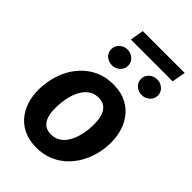

<svg xmlns="http://www.w3.org/2000/svg" viewBox="-256 -954 1059 1059"><g transform="rotate(45 273.5 -425.0)"><path d="M25.9 -255.9 27.3 -266.1Q33.2 -322.3 54.4 -371.8Q75.7 -421.4 111.1 -459.2Q146.5 -497.1 194.6 -518.3Q242.7 -539.6 302.7 -538.1Q359.9 -537.1 401.4 -515.1Q442.9 -493.2 469.5 -456.1Q496.1 -418.9 507.1 -371.1Q518.1 -323.2 513.2 -270L512.2 -259.3Q505.9 -203.6 484.1 -154.5Q462.4 -105.5 427 -68.1Q391.6 -30.8 343.3 -9.8Q294.9 11.2 235.8 9.8Q179.7 8.8 137.7 -12.9Q95.7 -34.7 69.3 -71.5Q43 -108.4 32.2 -155.8Q21.5 -203.1 25.9 -255.9ZM164.6 -266.1 163.6 -255.4Q161.1 -231.9 162.1 -205.3Q163.1 -178.7 170.7 -154.8Q178.2 -130.9 195.8 -115.5Q213.4 -100.1 244.1 -99.1Q276.9 -98.1 300.3 -112.5Q323.7 -127 338.9 -151.1Q354 -175.3 362.8 -203.9Q371.6 -232.4 374.5 -259.8L375.5 -270Q377.4 -293.5 376.7 -320.6Q376 -347.7 368.2 -371.8Q360.4 -396 342.8 -411.9Q325.2 -427.7 294.4 -428.7Q261.7 -429.7 238.3 -414.8Q214.8 -399.9 199.7 -375.5Q184.6 -351.1 176 -322.3Q167.5 -293.5 164.6 -266.1ZM150.4 -665.5Q149.9 -692.4 169.2 -710.4Q188.5 -728.5 214.8 -729Q240.7 -729.5 260.7 -712.6Q280.8 -695.8 281.2 -669.4Q281.7 -642.6 262.5 -624.8Q243.2 -606.9 216.8 -606.4Q191.4 -606 171.4 -622.3Q151.4 -638.7 150.4 -665.5ZM382.8 -665Q381.8 -692.4 401.4 -710.2Q420.9 -728 446.8 -728.5Q472.7 -729 492.7 -712.4Q512.7 -695.8 513.7 -669.4Q514.2 -642.1 494.9 -624.5Q475.6 -606.9 449.2 -606.4Q423.3 -606 403.3 -622.3Q383.3 -638.7 382.8 -665ZM529.8 -860.4 515.6 -780.8H189.5L203.1 -860.4Z"/></g></svg>

Font: Roboto
Style: Bold Italic
Weight: 700
Italic angle: -12°
Designer: Christian Robertson
Foundry: Google
Version: Version 3.0